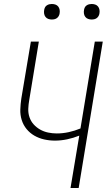

<svg xmlns="http://www.w3.org/2000/svg" viewBox="-20 -944 540 964"><path d="M334 0 378 -263Q348 -251 317 -244.5Q286 -238 256 -238Q228 -238 201.5 -244Q175 -250 152.5 -263Q130 -276 113.5 -296Q97 -316 89 -341.5Q81 -367 82 -394.5Q83 -422 87 -449L135 -735H175L127 -443Q123 -421 122 -398.5Q121 -376 128 -355.5Q135 -335 149 -319.5Q163 -304 181.5 -293.5Q200 -283 221.5 -278.5Q243 -274 265 -274Q295 -274 325 -280.5Q355 -287 384 -299L456 -735H496L375 0ZM440 -846Q431 -846 422.5 -849Q414 -852 408.5 -859Q403 -866 401.5 -875.5Q400 -885 402 -895Q403 -901 406 -907Q409 -913 415 -917Q421 -921 427.5 -922.5Q434 -924 440 -924Q450 -924 458.5 -921Q467 -918 472.5 -911Q478 -904 479.5 -894.5Q481 -885 479 -875Q478 -869 474.5 -863Q471 -857 465.5 -853Q460 -849 453.5 -847.5Q447 -846 440 -846ZM240 -846Q231 -846 222.5 -849Q214 -852 208.5 -859Q203 -866 201.5 -875.5Q200 -885 202 -895Q203 -901 206 -907Q209 -913 215 -917Q221 -921 227.5 -922.5Q234 -924 240 -924Q250 -924 258.5 -921Q267 -918 272.5 -911Q278 -904 279.5 -894.5Q281 -885 279 -875Q278 -869 274.5 -863Q271 -857 265.5 -853Q260 -849 253.5 -847.5Q247 -846 240 -846Z"/></svg>

Font: Iosevka Curly XLtObl
Style: Regular
Weight: 200
Italic angle: -9°
Monospace: yes
Designer: Belleve Invis
Foundry: Belleve Invis
Version: Version 11.1.0; ttfautohint (v1.8.3)